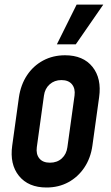

<svg xmlns="http://www.w3.org/2000/svg" viewBox="-20 -800 482 832"><path d="M181.5 12.5Q103 12.5 62.2 -37.8Q21.5 -88 33 -169.5L62 -378.5Q70 -433 97.2 -474Q124.5 -515 167 -537.8Q209.5 -560.5 262 -560.5Q340.5 -560.5 380.8 -510.2Q421 -460 409.5 -378.5L380.5 -169.5Q373 -115 345.5 -74Q318 -33 276 -10.2Q234 12.5 181.5 12.5ZM196.5 -95Q227.5 -95 247.8 -113.5Q268 -132 272 -162L303 -386Q307 -416 292 -434.5Q277 -453 246 -453Q216 -453 195.2 -434.5Q174.5 -416 170.5 -386L139.5 -162Q135.5 -132 150.5 -113.5Q165.5 -95 196.5 -95ZM226.5 -608 312 -780H427.5L308.5 -608Z"/></svg>

Font: Mohave Light SemiBold
Style: Italic
Weight: 600
Italic angle: -8°
Version: Version 2.003